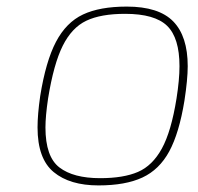

<svg xmlns="http://www.w3.org/2000/svg" viewBox="-20 -557 600 583"><path d="M94 -170Q94 -209 102 -265Q119 -371 150 -430Q181 -489 232 -513Q283 -537 365 -537Q462 -537 506 -492Q550 -447 550 -356Q550 -316 540 -251Q524 -153 494 -97.5Q464 -42 412.5 -18Q361 6 279 6Q192 6 143 -34.5Q94 -75 94 -170ZM516 -258Q525 -315 525 -356Q525 -442 487.5 -478.5Q450 -515 360 -515Q286 -515 242 -494Q198 -473 170.5 -418Q143 -363 126 -258Q118 -204 118 -170Q118 -81 160.5 -48.5Q203 -16 284 -16Q355 -16 399 -35Q443 -54 471.5 -106Q500 -158 516 -258Z"/></svg>

Font: Exo Thin
Style: Italic
Weight: 250
Italic angle: -9°
Designer: Natanael Gama
Foundry: Natanael Gama
Version: Version 1.500; ttfautohint (v1.6)